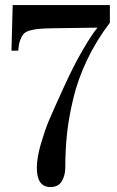

<svg xmlns="http://www.w3.org/2000/svg" viewBox="-20 -717 462 761"><path d="M25.4 -516.1 30.3 -696.8H415.5V-627Q361.3 -555.7 324.7 -478.5Q288.1 -401.4 270.3 -325.9Q252.4 -250.5 245.6 -187Q238.8 -123.5 238.8 -53.2Q238.8 -22.5 225.1 1Q211.4 24.4 179.7 24.4Q126 24.4 126 -52.2Q126 -92.3 142.3 -147.7Q158.7 -203.1 173.6 -238.5Q188.5 -273.9 229.5 -363.8Q269 -451.7 306.4 -516.1Q343.8 -580.6 365.7 -606.4V-607.4L188.5 -605Q153.8 -604.5 133.8 -602.5Q113.8 -600.6 96.9 -595.7Q80.1 -590.8 72 -580.6Q64 -570.3 59.1 -555.4Q54.2 -540.5 52.2 -516.1Z"/></svg>

Font: Vidaloka 
Style: Regular
Weight: 400
Designer: Cyreal (www.cyreal.org)
Foundry: Cyreal (www.cyreal.org)
Version: Version 1.011